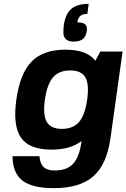

<svg xmlns="http://www.w3.org/2000/svg" viewBox="-20 -768 657 998"><path d="M247.6 9.8Q132.8 9.8 89.4 -52Q45.9 -113.8 64.9 -250Q84 -386.7 144.5 -448.2Q205.1 -509.8 319.8 -509.8Q432.1 -509.8 475.6 -452.1L501.5 -500H617.2L554.2 -49.8Q535.2 86.9 465.1 148.4Q395 210 259.3 210Q147.5 210 96.7 170.7Q45.9 131.3 44.9 43.9H185.1Q188 83 207 100.6Q226.1 118.2 264.6 118.2Q326.7 118.2 359.1 84.2Q391.6 50.3 402.3 -24.9L403.8 -35.2Q346.2 9.8 247.6 9.8ZM301.8 -98.1Q359.9 -98.1 390.9 -134Q421.9 -169.9 433.1 -250Q444.3 -330.1 423.6 -366Q402.8 -401.9 344.7 -401.9Q286.6 -401.9 255.6 -366Q224.6 -330.1 213.4 -250Q202.1 -170.4 223.1 -134.3Q244.1 -98.1 301.8 -98.1ZM361.8 -551.8Q335.9 -551.8 323 -564Q310.1 -576.2 309.6 -595Q309.1 -613.8 311.5 -636.2Q319.8 -695.3 350.6 -721.7Q381.3 -748 440.9 -748L434.1 -695.8Q410.2 -695.8 397.7 -685.3Q385.3 -674.8 381.8 -651.9Q411.1 -651.9 422.9 -641.4Q434.6 -630.9 431.2 -606.9Q426.8 -577.1 409.9 -564.5Q393.1 -551.8 361.8 -551.8Z"/></svg>

Font: Fivo Sans
Style: Italic
Weight: 700
Designer: Alexander Slobzheninov
Foundry: Alexander Slobzheninov
Version: 1.0